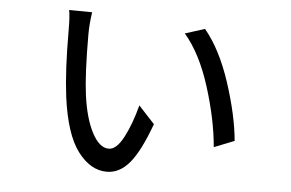

<svg xmlns="http://www.w3.org/2000/svg" viewBox="-46 -635 1091 721"><g transform="rotate(5 500.0 -274.5)"><path d="M273.4 -570.3Q266.6 -525.4 266.6 -486.3Q266.6 -337.9 277.3 -257.8Q289.1 -170.9 316.9 -118.2Q344.7 -65.4 379.9 -65.4Q409.2 -65.4 435.5 -115.7Q461.9 -166 480.5 -237.3L541 -171.9Q503.9 -69.3 466.3 -23.9Q428.7 21.5 379.9 21.5Q318.4 21.5 270.5 -42Q222.7 -105.5 204.1 -245.1Q191.4 -345.7 191.4 -492.2Q191.4 -549.8 186.5 -571.3ZM701.2 -544.9Q760.7 -473.6 800.3 -353Q839.8 -232.4 848.6 -135.7L772.5 -105.5Q763.7 -209 725.6 -330.1Q687.5 -451.2 627 -521.5Z"/></g></svg>

Font: Nasu
Style: Regular
Weight: 400
Designer: Ryoko NISHIZUKA (kana &amp; ideographs); Paul D. Hunt (Latin, Greek &amp; Cyrillic); Wenlong ZHANG (bopomofo); Sandoll C
Version: Version 2014.1215